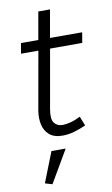

<svg xmlns="http://www.w3.org/2000/svg" viewBox="-96 -678 565 970"><g transform="rotate(-10 186.5 -193.0)"><path d="M306 -21Q275 -7 245 1.5Q215 10 186 10Q142 10 118 -11Q94 -32 87 -65Q80 -98 86 -135L139 -434H50L59 -487H148L173 -629H233L208 -487H373L364 -434H199L146 -134Q137 -83 152 -63Q167 -43 195 -43Q212 -43 235.5 -49Q259 -55 287 -69ZM92 243 55 232 116 77H189Z"/></g></svg>

Font: Inria Sans Light
Style: Italic
Weight: 300
Italic angle: -10°
Designer: Black Foundry Team
Foundry: Black Foundry
Version: Version 1.2; ttfautohint (v1.8.3)